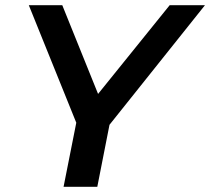

<svg xmlns="http://www.w3.org/2000/svg" viewBox="-20 -720 810 740"><path d="M225 0 274 -247 91 -700H220L358 -358L634 -700H770L402 -239L355 0Z"/></svg>

Font: Montserrat SemiBold
Style: Italic
Weight: 600
Italic angle: -11.3°
Designer: Julieta Ulanovsky
Foundry: Julieta Ulanovsky
Version: Version 9.000; ttfautohint (v1.8.4.7-5d5b)